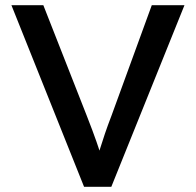

<svg xmlns="http://www.w3.org/2000/svg" viewBox="-20 -720 755 740"><path d="M304 0 24 -700H147L314 -275Q326 -244 335.5 -219Q345 -194 352 -173.5Q359 -153 365 -135Q371 -117 377 -99L351 -98Q358 -122 366 -148Q374 -174 384.5 -205Q395 -236 410 -275L565 -700H691L409 0Z"/></svg>

Font: Lexend Medium
Style: Regular
Weight: 500
Designer: Bonnie Shaver-Troup, Thomas Jockin
Foundry: Lexend
Version: Version 1.005